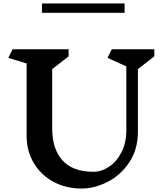

<svg xmlns="http://www.w3.org/2000/svg" viewBox="-20 -1071 938 1111"><path d="M778 -671V-310Q778 -205 727 -130Q676 -55 600.5 -17.5Q525 20 453 20Q361 20 288.5 -19.5Q216 -59 175 -128.5Q134 -198 134 -285V-704L28 -736L53 -786H377V-745L282 -671V-328Q282 -209 341.5 -143Q401 -77 521 -77Q566 -77 610 -105.5Q654 -134 682.5 -189Q711 -244 711 -318V-687L602 -736L627 -786H873V-745ZM223 -1051H701V-997H223Z"/></svg>

Font: Inknut Antiqua SemiBold
Style: Regular
Weight: 600
Designer: Claus Eggers Sørensen
Foundry: Claus Eggers Sørensen
Version: Version 1.003; ttfautohint (v1.8.2) -l 8 -r 50 -G 200 -x 14 